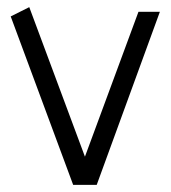

<svg xmlns="http://www.w3.org/2000/svg" viewBox="-20 -518 478 538"><path d="M251 0 428 -485H368L218 -79L62 -498L10 -472L185 0Z"/></svg>

Font: Catamaran Light
Style: Regular
Weight: 300
Designer: Pria Ravichandran
Version: Version 2.000